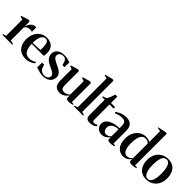

<svg xmlns="http://www.w3.org/2000/svg" viewBox="243 -2088 3370 3370"><g transform="rotate(45 1928.0 -403.0)"><path d="M7.5 0V-18.5L65.5 -34.5V-434L6 -454V-470.5L137.5 -510.5H163L180 -498L179.5 -464.5L177 -377.5L179.5 -383Q182 -399.5 192.8 -421.5Q203.5 -443.5 221 -464.8Q238.5 -486 261 -500Q283.5 -514 309.5 -514Q319.5 -514 325.8 -512.8Q332 -511.5 336 -509.5V-399.5Q331 -403.5 320.8 -407.8Q310.5 -412 296.5 -412Q273.5 -412 252.2 -407.5Q231 -403 213 -390.8Q195 -378.5 181 -356L181.5 -35L252.5 -18.5V0Z M592 11.5Q514 11.5 461.8 -19.5Q409.5 -50.5 383 -107.2Q356.5 -164 356.5 -242.5Q356.5 -308.5 375.5 -359.5Q394.5 -410.5 427.8 -446.2Q461 -482 503.8 -500.5Q546.5 -519 593.5 -519Q683.5 -519 735.5 -472Q787.5 -425 788.5 -335.5Q789 -304 787.2 -284.2Q785.5 -264.5 782.5 -253H483Q484 -205 492.5 -165.8Q501 -126.5 518.2 -98Q535.5 -69.5 562.8 -54Q590 -38.5 627.5 -38.5Q663 -38.5 699.8 -51Q736.5 -63.5 758 -80.5L770 -57Q754 -40.5 726.2 -24.8Q698.5 -9 663.8 1.2Q629 11.5 592 11.5ZM483 -275.5 667.5 -285Q668.5 -299.5 668.8 -312Q669 -324.5 669 -338.5Q669 -413.5 651.5 -453Q634 -492.5 590.5 -492.5Q564 -492.5 543.8 -477Q523.5 -461.5 509.5 -432.8Q495.5 -404 488.8 -364.2Q482 -324.5 483 -275.5Z M1016.5 11Q978.5 11 944.5 2.5Q910.5 -6 884.5 -15Q858.5 -24 843 -24.5L845 -148.5H895L917.5 -80.5Q923 -64 940.5 -48.8Q958 -33.5 981 -23.8Q1004 -14 1024.5 -14Q1055.5 -14 1078 -23Q1100.5 -32 1113 -49.8Q1125.5 -67.5 1125.5 -92Q1125.5 -115 1110.8 -132.5Q1096 -150 1066 -166.8Q1036 -183.5 991.5 -203.5Q950 -221.5 917.5 -245Q885 -268.5 866.5 -300Q848 -331.5 848 -373.5Q848 -419 871 -451.5Q894 -484 935.5 -501.5Q977 -519 1032 -519Q1073.5 -519 1101.2 -512.8Q1129 -506.5 1147.8 -499.5Q1166.5 -492.5 1181 -490L1178.5 -369.5H1130L1109 -434.5Q1103.5 -452 1093 -465.8Q1082.5 -479.5 1066.2 -487.2Q1050 -495 1026 -495Q1004.5 -495 983.2 -486.8Q962 -478.5 947.5 -461.2Q933 -444 933 -417.5Q933 -391 949 -372Q965 -353 991.2 -338.2Q1017.5 -323.5 1048.5 -308.5Q1079 -294.5 1107.5 -279.5Q1136 -264.5 1158.5 -246.2Q1181 -228 1194.2 -204.2Q1207.5 -180.5 1207.5 -148.5Q1207.5 -103.5 1186.2 -67.2Q1165 -31 1122.5 -10Q1080 11 1016.5 11Z M1653.5 8.5Q1626.5 8.5 1610.5 0Q1594.5 -8.5 1594.5 -34V-83.5Q1578.5 -60.5 1555.5 -39Q1532.5 -17.5 1502.8 -3.8Q1473 10 1437 10Q1361 10 1327 -31Q1293 -72 1293 -162V-433.5L1237.5 -454V-470.5L1372 -510.5H1389.5L1406.5 -497.5V-164Q1406.5 -129 1412 -104.2Q1417.5 -79.5 1432.2 -66.5Q1447 -53.5 1474 -53.5Q1501 -53.5 1522.5 -60Q1544 -66.5 1561 -77.2Q1578 -88 1591 -100V-433.5L1530 -454V-470.5L1667.5 -510.5H1686.5L1704.5 -497.5V-28.5L1750.5 -24V-6Q1733.5 -2 1709.5 3.2Q1685.5 8.5 1653.5 8.5Z M1841.5 -35V-751L1779.5 -767V-783L1918.5 -818H1938.5L1954.5 -804.5V-34.5L2013 -18V0H1782.5V-18Z M2179.5 9.5Q2132 9.5 2107.5 -12.5Q2083 -34.5 2083 -91V-465.5H2018V-484.5Q2025.5 -487 2036.2 -490Q2047 -493 2058 -496.8Q2069 -500.5 2075 -503.5Q2083.5 -508 2089.8 -515.8Q2096 -523.5 2101.2 -533Q2106.5 -542.5 2111.5 -552Q2116.5 -562.5 2123.2 -580.8Q2130 -599 2137 -620.5Q2144 -642 2149 -660H2200.5L2200 -502.5H2302.5V-465.5H2200.5V-107.5Q2200.5 -80 2204.5 -66Q2208.5 -52 2216.8 -47.2Q2225 -42.5 2237 -42.5Q2251.5 -42.5 2271.8 -49Q2292 -55.5 2305 -63.5L2316.5 -38.5Q2303.5 -26.5 2283.5 -15.5Q2263.5 -4.5 2237.5 2.5Q2211.5 9.5 2179.5 9.5Z M2473.5 9Q2436.5 9 2405 -6.5Q2373.5 -22 2354.5 -52.2Q2335.5 -82.5 2335.5 -126Q2335.5 -172.5 2362.5 -205Q2389.5 -237.5 2432.8 -257.5Q2476 -277.5 2525.8 -286.5Q2575.5 -295.5 2620.5 -295.5V-351.5Q2620.5 -382.5 2612 -406.8Q2603.5 -431 2584 -445Q2564.5 -459 2531 -459Q2483 -459 2444 -447.5Q2405 -436 2378 -422L2365 -443.5Q2383.5 -459.5 2413 -476.5Q2442.5 -493.5 2482.5 -505.2Q2522.5 -517 2572 -517Q2627 -517 2663.2 -498Q2699.5 -479 2717.5 -440Q2735.5 -401 2735.5 -341.5V-29L2781 -24.5V-7.5Q2770.5 -4.5 2755 -1Q2739.5 2.5 2721.2 5.2Q2703 8 2682.5 8Q2654.5 8 2638.5 -0.5Q2622.5 -9 2622.5 -34.5V-81Q2614 -63 2593.8 -41.8Q2573.5 -20.5 2543.2 -5.8Q2513 9 2473.5 9ZM2524.5 -50Q2553.5 -50 2577.8 -62.2Q2602 -74.5 2620.5 -97V-269Q2571.5 -269 2533.8 -253.8Q2496 -238.5 2474.5 -210Q2453 -181.5 2453 -142Q2453 -115 2462.8 -94Q2472.5 -73 2488.8 -61.5Q2505 -50 2524.5 -50Z M3010.5 11Q2969 11 2933.5 -4.5Q2898 -20 2871.8 -50.8Q2845.5 -81.5 2831 -126.8Q2816.5 -172 2816.5 -231.5Q2816.5 -325 2850.2 -389.2Q2884 -453.5 2939.5 -486.8Q2995 -520 3059.5 -520Q3093.5 -520 3120.5 -512Q3147.5 -504 3160 -495V-762.5L3090.5 -773.5V-787.5L3239.5 -818H3265L3274 -808.5V-26H3323V-6.5Q3307.5 -2 3279 3.2Q3250.5 8.5 3223.5 8.5Q3195.5 8.5 3178 0Q3160.5 -8.5 3160.5 -33.5V-74.5Q3153 -58 3133 -37.8Q3113 -17.5 3082.2 -3.2Q3051.5 11 3010.5 11ZM3056.5 -38.5Q3081.5 -38.5 3101.8 -47.5Q3122 -56.5 3137 -69.2Q3152 -82 3160 -93V-450.5Q3150 -466.5 3129.2 -479.2Q3108.5 -492 3076.5 -492Q3032 -492 3003.5 -464.2Q2975 -436.5 2961 -382Q2947 -327.5 2947 -247.5Q2947 -172 2961.8 -126Q2976.5 -80 3001.2 -59.2Q3026 -38.5 3056.5 -38.5Z M3355 -245.5Q3355 -314 3376 -365.2Q3397 -416.5 3432.8 -450.8Q3468.5 -485 3513.2 -502.2Q3558 -519.5 3605 -519.5Q3683.5 -519.5 3734.5 -486.8Q3785.5 -454 3810 -396Q3834.5 -338 3834.5 -263Q3834.5 -194.5 3813.5 -143Q3792.5 -91.5 3757.2 -57.2Q3722 -23 3677.5 -5.8Q3633 11.5 3586 11.5Q3528 11.5 3484.5 -7.2Q3441 -26 3412.5 -60.2Q3384 -94.5 3369.5 -141.8Q3355 -189 3355 -245.5ZM3595.5 -15Q3631 -15 3655.2 -40.5Q3679.5 -66 3691.8 -118Q3704 -170 3704 -248.5Q3704 -297 3698.5 -341Q3693 -385 3680.5 -419.2Q3668 -453.5 3647.5 -473.2Q3627 -493 3596.5 -493Q3560 -493 3535.2 -467.8Q3510.5 -442.5 3498 -390.8Q3485.5 -339 3485.5 -259Q3485.5 -210.5 3491.2 -166.5Q3497 -122.5 3509.8 -88.2Q3522.5 -54 3543.5 -34.5Q3564.5 -15 3595.5 -15Z"/></g></svg>

Font: Merriweather 144pt SemiBold
Style: Regular
Weight: 600
Version: Version 2.100